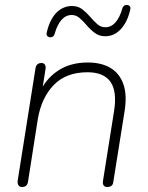

<svg xmlns="http://www.w3.org/2000/svg" viewBox="-20 -742 593 768"><path d="M68 6Q58 6 53.5 -1.5Q49 -9 51 -21L122 -469Q124 -480 130 -485Q136 -490 146 -490Q155 -490 159.5 -483.5Q164 -477 162 -465L146 -364H135Q160 -424 210 -458Q260 -492 331 -492Q385 -492 421.5 -470.5Q458 -449 473.5 -405.5Q489 -362 478 -295L433 -13Q432 -4 426 1Q420 6 409 6Q399 6 394.5 -0.5Q390 -7 392 -19L436 -296Q449 -376 422 -414.5Q395 -453 330 -453Q244 -453 194.5 -401.5Q145 -350 131 -264L92 -15Q89 6 68 6ZM179 -593Q172 -594 168.5 -599Q165 -604 167 -612Q173 -638 182.5 -657.5Q192 -677 205 -690.5Q218 -704 234 -711Q250 -718 268 -718Q292 -718 309 -705Q326 -692 340 -675.5Q354 -659 368.5 -646Q383 -633 401 -633Q425 -633 442 -652.5Q459 -672 469 -707Q471 -715 476.5 -719Q482 -723 489 -722Q497 -721 500 -716Q503 -711 501 -703Q493 -669 478.5 -645.5Q464 -622 444.5 -609.5Q425 -597 401 -597Q377 -597 359.5 -610Q342 -623 328 -639.5Q314 -656 299.5 -669Q285 -682 267 -682Q243 -682 226 -662.5Q209 -643 199 -608Q197 -600 192 -596Q187 -592 179 -593Z"/></svg>

Font: Nunito ExtraLight ExtraLight
Style: Italic
Weight: 250
Italic angle: -9°
Version: Version 3.602